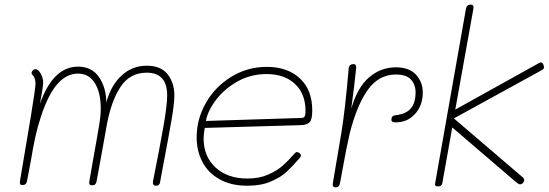

<svg xmlns="http://www.w3.org/2000/svg" viewBox="-20 -800 2363 827"><path d="M731 -389Q731 -353 718.5 -281Q706 -209 682 -83L670 -18Q668 0 652 0Q636 0 639 -19Q668 -164 684 -255.5Q700 -347 700 -389Q700 -487 612 -487Q540 -487 500 -427Q460 -367 441 -267Q416 -131 416 -128L396 -19Q394 -10 390 -6Q386 -2 377 -2Q369 -2 366 -6Q363 -10 365 -20L381 -112Q397 -200 408 -267Q414 -302 414 -333Q414 -401 388.5 -442Q363 -483 316 -483Q267 -483 227.5 -438.5Q188 -394 156 -297Q141 -251 131.5 -207Q122 -163 113 -108Q111 -98 109 -87.5Q107 -77 105 -66L96 -19Q93 -3 78 -3Q68 -3 66.5 -7.5Q65 -12 66 -20Q94 -183 113.5 -302.5Q133 -422 133 -440Q133 -448 130.5 -458.5Q128 -469 122 -475Q121 -476 118.5 -478.5Q116 -481 116 -485Q116 -491 121 -496.5Q126 -502 133 -502Q145 -502 155.5 -482.5Q166 -463 166 -445Q166 -437 162 -409L152 -353Q209 -513 316 -513Q375 -513 406 -468.5Q437 -424 438 -359Q458 -433 504 -475Q550 -517 612 -517Q673 -517 702 -480Q731 -443 731 -389Z M827 -208Q827 -288 867.5 -358Q908 -428 977.5 -470Q1047 -512 1129 -512Q1218 -512 1271.5 -462.5Q1325 -413 1325 -324Q1325 -286 1314 -274Q1303 -262 1277 -261L862 -249Q857 -222 857 -203Q857 -126 908.5 -78.5Q960 -31 1046 -31Q1096 -31 1134 -47.5Q1172 -64 1196.5 -85.5Q1221 -107 1251 -141Q1255 -145 1259 -145Q1265 -145 1270.5 -140Q1276 -135 1276 -130Q1276 -124 1268 -116Q1237 -81 1213.5 -59Q1190 -37 1147.5 -18.5Q1105 0 1046 0Q974 0 924.5 -28.5Q875 -57 851 -104Q827 -151 827 -208ZM1279 -292Q1288 -292 1292 -298.5Q1296 -305 1296 -322Q1296 -396 1250.5 -438.5Q1205 -481 1128 -481Q1059 -481 1002 -448.5Q945 -416 909.5 -368.5Q874 -321 867 -279Z M1801 -402Q1801 -346 1768 -309.5Q1735 -273 1685 -273Q1666 -273 1666 -283Q1666 -294 1670.5 -298.5Q1675 -303 1686 -304Q1729 -309 1749.5 -333Q1770 -357 1770 -402Q1770 -435 1750.5 -457Q1731 -479 1685 -479Q1612 -479 1565 -414Q1518 -349 1487 -228Q1472 -164 1455 -68L1445 -14Q1443 -3 1438.5 2Q1434 7 1426 7Q1418 7 1415 2.5Q1412 -2 1414 -13L1450 -226Q1467 -329 1482 -507Q1483 -515 1488.5 -519.5Q1494 -524 1502 -524Q1516 -524 1514 -507Q1507 -434 1493 -332Q1520 -425 1570.5 -467.5Q1621 -510 1685 -510Q1743 -510 1772 -478Q1801 -446 1801 -402Z M1854 -9 1987 -762Q1990 -780 2007 -780Q2023 -780 2019 -762L1941 -328Q2158 -449 2301 -528Q2306 -531 2310 -531Q2315 -531 2319 -524.5Q2323 -518 2323 -511Q2323 -506 2321 -503.5Q2319 -501 2316.5 -499.5Q2314 -498 2312 -497L1935 -290L2233 -35Q2238 -30 2238 -25Q2238 -18 2232.5 -12Q2227 -6 2220 -6Q2214 -6 2201 -17L1928 -251L1885 -10Q1882 3 1867 3Q1851 3 1854 -9Z"/></svg>

Font: Mali ExtraLight
Style: Italic
Weight: 275
Italic angle: -10°
Version: Version 1.000; ttfautohint (v1.6)